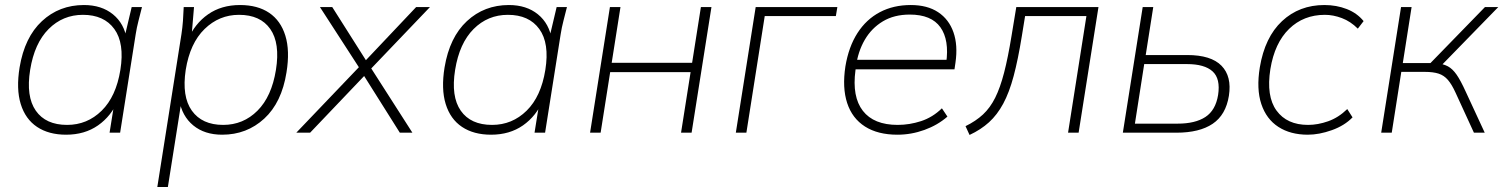

<svg xmlns="http://www.w3.org/2000/svg" viewBox="-20 -528 5982 764"><path d="M243 8Q174 8 127.5 -23Q81 -54 62.5 -114Q44 -174 58 -260Q78 -380 147 -444Q216 -508 314 -508Q384 -508 429.5 -471Q475 -434 485 -369H473L504 -500H545Q538 -472 531 -445Q524 -418 520 -392L458 0H416L437 -131H451Q423 -66 370 -29Q317 8 243 8ZM247 -31Q327 -31 384.5 -87.5Q442 -144 459 -250Q476 -356 435 -412.5Q394 -469 310 -469Q230 -469 173.5 -412.5Q117 -356 100 -250Q83 -144 122.5 -87.5Q162 -31 247 -31Z M606 216 702 -392Q706 -418 708 -445Q710 -472 711 -500H752L741 -369H727Q755 -434 808 -471Q861 -508 935 -508Q1005 -508 1051 -477Q1097 -446 1115.5 -386Q1134 -326 1120 -240Q1101 -120 1031.5 -56Q962 8 864 8Q794 8 749 -29Q704 -66 693 -131H703L648 216ZM868 -31Q948 -31 1004.5 -87.5Q1061 -144 1078 -250Q1095 -356 1055.5 -412.5Q1016 -469 931 -469Q852 -469 794 -412.5Q736 -356 719 -250Q703 -144 743.5 -87.5Q784 -31 868 -31Z M1159 0 1418 -271V-245L1253 -500H1302L1442 -279H1427L1636 -500H1691L1450 -248V-267L1621 0H1571L1423 -235H1438L1214 0Z M1934 8Q1865 8 1818.5 -23Q1772 -54 1753.5 -114Q1735 -174 1749 -260Q1769 -380 1838 -444Q1907 -508 2005 -508Q2075 -508 2120.5 -471Q2166 -434 2176 -369H2164L2195 -500H2236Q2229 -472 2222 -445Q2215 -418 2211 -392L2149 0H2107L2128 -131H2142Q2114 -66 2061 -29Q2008 8 1934 8ZM1938 -31Q2018 -31 2075.5 -87.5Q2133 -144 2150 -250Q2167 -356 2126 -412.5Q2085 -469 2001 -469Q1921 -469 1864.5 -412.5Q1808 -356 1791 -250Q1774 -144 1813.5 -87.5Q1853 -31 1938 -31Z M2328 0 2407 -500H2449L2414 -278H2734L2769 -500H2811L2732 0H2690L2728 -241H2408L2370 0Z M2908 0 2987 -500H3312L3306 -464H3023L2950 0Z M3551 8Q3473 8 3422 -24.5Q3371 -57 3351 -118Q3331 -179 3344 -264Q3357 -342 3392 -396.5Q3427 -451 3481 -479.5Q3535 -508 3604 -508Q3670 -508 3713 -479.5Q3756 -451 3774 -399.5Q3792 -348 3782 -279L3778 -252H3369L3375 -290H3762L3745 -277Q3758 -369 3722 -419.5Q3686 -470 3600 -470Q3538 -470 3493 -443Q3448 -416 3421 -369.5Q3394 -323 3386 -263L3384 -248Q3370 -143 3413.5 -87Q3457 -31 3552 -31Q3599 -31 3645 -46Q3691 -61 3728 -97L3750 -64Q3711 -30 3658.5 -11Q3606 8 3551 8Z M3838 9 3822 -26Q3863 -46 3891.5 -72.5Q3920 -99 3940 -139Q3960 -179 3975.5 -239Q3991 -299 4005 -385L4024 -500H4351L4272 0H4230L4303 -464H4059L4046 -384Q4031 -291 4013.5 -225.5Q3996 -160 3972 -115.5Q3948 -71 3915.5 -41.5Q3883 -12 3838 9Z M4448 0 4527 -500H4569L4539 -309H4704Q4799 -309 4840.5 -266.5Q4882 -224 4870 -147Q4858 -71 4805.5 -35.5Q4753 0 4661 0ZM4496 -36H4666Q4736 -36 4776.5 -62.5Q4817 -89 4827 -150Q4837 -215 4805 -244Q4773 -273 4703 -273H4533Z M5184 8Q5115 8 5067 -23Q5019 -54 4999 -114Q4979 -174 4993 -260Q5013 -380 5081.5 -444Q5150 -508 5250 -508Q5298 -508 5339 -492Q5380 -476 5406 -444L5383 -414Q5354 -443 5319.5 -456Q5285 -469 5252 -469Q5167 -469 5109.5 -413Q5052 -357 5035 -253Q5018 -145 5059.5 -88Q5101 -31 5185 -31Q5224 -31 5265 -45.5Q5306 -60 5341 -94L5362 -61Q5330 -28 5279.5 -10Q5229 8 5184 8Z M5476 0 5555 -500H5597L5562 -277H5672L5889 -500H5942L5713 -265L5694 -277Q5723 -274 5741.5 -264Q5760 -254 5776 -231Q5792 -208 5812 -164L5888 0H5845L5772 -159Q5757 -192 5741.5 -210Q5726 -228 5704.5 -235Q5683 -242 5649 -242H5556L5518 0Z"/></svg>

Font: Mulish ExtraLight
Style: Italic
Weight: 200
Italic angle: -9°
Designer: Vernon Adams
Foundry: Vernon Adams
Version: Version 3.603